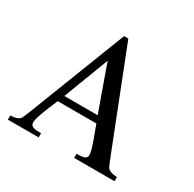

<svg xmlns="http://www.w3.org/2000/svg" viewBox="-147 -819 987 976"><g transform="rotate(30 347.0 -331.5)"><path d="M640.1 0H403.3V-24.4Q432.6 -24.4 440.4 -26.9Q463.4 -31.7 463.4 -51.3Q463.4 -70.8 441.4 -132.3Q427.7 -170.4 413.6 -208H186.5Q171.4 -170.9 155.8 -133.8Q131.8 -72.3 132.3 -52.2Q132.3 -32.7 155.8 -26.9Q165 -24.4 194.8 -24.4V0H14.2V-24.4Q56.6 -25.4 71.3 -44.4Q75.2 -49.8 98.1 -108.4L313.5 -663.1H338.4L556.2 -108.4Q579.1 -49.8 583 -44.4Q598.1 -25.4 640.1 -24.4ZM398.4 -247.6 303.7 -512.7 202.6 -247.6Z"/></g></svg>

Font: Accordance
Style: Regular
Weight: 400
Version: Version 1.1 (build May 11, 2018) Miklal Software Solutions, 